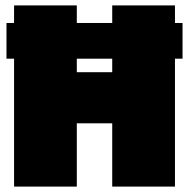

<svg xmlns="http://www.w3.org/2000/svg" viewBox="-20 -690 699 710"><path d="M4 -473V-605H32V-670H264V-605H395V-670H627V-605H655V-473H627V0H395V-234H264V0H32V-473ZM264 -423H395V-473H264Z"/></svg>

Font: Titillium Web Black
Style: Regular
Weight: 900
Version: Version 1.002;PS 35.000;hotconv 1.0.70;makeotf.lib2.5.55311